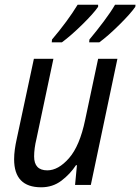

<svg xmlns="http://www.w3.org/2000/svg" viewBox="-20 -786 596 816"><path d="M155 10Q204 10 241 -18Q278 -46 303 -84H307L299 0H366L479 -536H397L342 -277Q319 -166 273.5 -114Q228 -62 181 -62Q125 -62 125 -121Q125 -155 135 -196L207 -536H124L51 -195Q46 -173 43 -151Q40 -129 40 -109Q40 10 155 10ZM359 -606H402Q439 -633 487 -680.5Q535 -728 555 -757L556 -766H469Q451 -735 421 -695Q391 -655 360 -618ZM200 -606H243Q281 -634 329 -681Q377 -728 397 -757V-766H310Q268 -697 201 -618Z"/></svg>

Font: Noto Sans UI SemiCondensed
Style: Italic
Weight: 400
Width: 4
Italic angle: -12°
Designer: Monotype Design Team
Foundry: Monotype Imaging Inc.
Version: Version 1.901